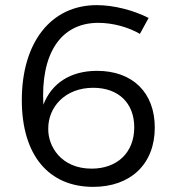

<svg xmlns="http://www.w3.org/2000/svg" viewBox="-20 -724 678 748"><path d="M525 -592 559 -654C501 -684 423 -704 357 -704C177 -704 65 -557 65 -334C65 -119 170 4 343 4C488 4 583 -84 583 -227C583 -363 497 -448 358 -448C255 -448 181 -400 149 -316C138 -510 213 -635 363 -635C418 -635 479 -619 525 -592ZM343 -382C441 -382 503 -323 503 -228C503 -128 435 -67 337 -67C218 -67 167 -154 168 -222C167 -306 233 -382 343 -382Z"/></svg>

Font: Juman Normal
Style: Regular
Weight: 300
Designer: Bandar Raffah (Arabic) Julieta Ulanovsky (Latin)
Foundry: Caramella
Version: Version 5.022;PS 005.022;hotconv 1.0.88;makeotf.lib2.5.64775